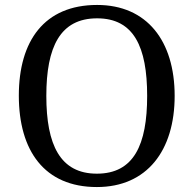

<svg xmlns="http://www.w3.org/2000/svg" viewBox="-20 -745 782 775"><path d="M371 10C573 10 685 -137 685 -358C685 -580 573 -725 372 -725C159 -725 56 -580 56 -359C56 -137 159 10 371 10ZM371 -44C223 -44 167 -160 167 -358C167 -556 223 -671 372 -671C520 -671 574 -556 574 -358C574 -160 520 -44 371 -44Z"/></svg>

Font: Noto Serif Thai
Style: Regular
Weight: 400
Designer: Monotype Design Team
Foundry: Monotype Imaging Inc.
Version: Version 1.901